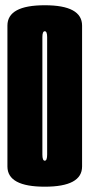

<svg xmlns="http://www.w3.org/2000/svg" viewBox="-20 -700 338 724"><path d="M148.8 4Q8 4 8 -72.2Q8 -148.5 8 -337.8Q8 -526.8 8 -603.5Q8 -680.2 148.8 -680.2Q289.5 -680.2 289.5 -603.4Q289.5 -526.5 289.5 -337.8Q289.5 -148.5 289.5 -72.2Q289.5 4 148.8 4ZM148.8 -94Q157.8 -94 157.8 -117.5Q157.8 -141 157.8 -337.8Q157.8 -538 157.8 -560.1Q157.8 -582.2 148.8 -582.2Q139.8 -582.2 139.8 -560.1Q139.8 -538 139.8 -337.8Q139.8 -141 139.8 -117.5Q139.8 -94 148.8 -94Z"/></svg>

Font: Anybody UltraCondensed Thin
Style: Regular
Weight: 100
Width: 1
Designer: Tyler Finck
Foundry: Etcetera Type Company
Version: Version 1.110